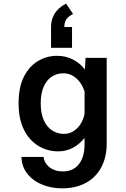

<svg xmlns="http://www.w3.org/2000/svg" viewBox="-20 -816 690 1049"><path d="M321.5 213Q272.5 213 231.2 200Q190 187 160.2 164Q130.5 141 114 109.8Q97.5 78.5 97.5 41.5H218.5Q218.5 53 224.8 66.5Q231 80 243.8 92.2Q256.5 104.5 276.5 112.5Q296.5 120.5 324.5 120.5Q362 120.5 388.2 102.5Q414.5 84.5 428.2 51.5Q442 18.5 442 -27V-397L447.5 -500H563V-32.5Q563 15.5 551.2 54.5Q539.5 93.5 518 123Q496.5 152.5 466.8 172.5Q437 192.5 400.2 202.8Q363.5 213 321.5 213ZM296 11Q255.5 11 217.2 -4.8Q179 -20.5 148.2 -52.5Q117.5 -84.5 99.5 -134Q81.5 -183.5 81.5 -251Q81.5 -341 111.5 -398.5Q141.5 -456 189.2 -483.5Q237 -511 291 -511Q338.5 -511 375.8 -492.2Q413 -473.5 438.2 -443.5Q463.5 -413.5 477 -379.2Q490.5 -345 490.5 -313.5L447 -298Q442.5 -319.5 432.2 -340.8Q422 -362 406.5 -378.8Q391 -395.5 370.8 -405.5Q350.5 -415.5 325.5 -415.5Q291 -415.5 263.2 -397.5Q235.5 -379.5 219 -343Q202.5 -306.5 202.5 -251Q202.5 -195.5 219.5 -158.5Q236.5 -121.5 265.2 -103Q294 -84.5 329 -84.5Q354 -84.5 374.2 -95.2Q394.5 -106 409.8 -124.2Q425 -142.5 434 -166Q443 -189.5 445 -214L491.5 -198.5Q491.5 -166.5 479 -130.2Q466.5 -94 441.5 -62Q416.5 -30 380 -9.5Q343.5 11 296 11ZM341 -796 379 -740Q367 -733.5 355.8 -724.8Q344.5 -716 338 -702.2Q331.5 -688.5 331.5 -666.5L259 -668.5Q259 -697 267.2 -718.2Q275.5 -739.5 288 -754.8Q300.5 -770 314.8 -780Q329 -790 341 -796ZM373.5 -668.5V-555H259V-668.5Z"/></svg>

Font: Trispace Thin Medium
Style: Regular
Weight: 500
Version: Version 1.210